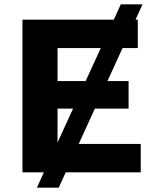

<svg xmlns="http://www.w3.org/2000/svg" viewBox="-20 -790 711 880"><path d="M149.1 70 533.6 -770H633.2L249.2 70ZM82.9 0V-700H611.5V-569.7H243.7V-130.3H625.1V0ZM232 -292.3V-418.3H569.3V-292.3Z"/></svg>

Font: Montserrat Thin
Style: Regular
Weight: 100
Designer: Julieta Ulanovsky
Foundry: Julieta Ulanovsky
Version: Version 9.000